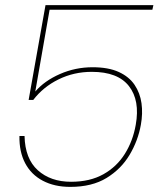

<svg xmlns="http://www.w3.org/2000/svg" viewBox="-20 -724 632 751"><path d="M158 -704H580L576 -686H174L118 -366Q154 -408 214.5 -434.5Q275 -461 342 -461Q404 -461 444.5 -442.5Q485 -424 506.5 -392Q528 -360 533.5 -320Q539 -280 531 -236Q520 -174 487 -118.5Q454 -63 397 -28Q340 7 255 7Q193 7 147.5 -17Q102 -41 78.5 -85.5Q55 -130 56 -192H76Q78 -103 128 -58Q178 -13 258 -13Q332 -13 384.5 -42.5Q437 -72 468.5 -122.5Q500 -173 511 -236Q528 -331 484.5 -387Q441 -443 339 -443Q269 -443 209 -413.5Q149 -384 110 -333H92Z"/></svg>

Font: Poppins Variable
Style: Italic
Weight: 100
Italic angle: -10°
Designer: Jonny Pinhorn
Foundry: Indian Type Foundry
Version: Version 6.000